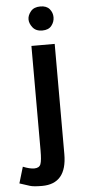

<svg xmlns="http://www.w3.org/2000/svg" viewBox="-83 -732 434 986"><g transform="rotate(-5 134.0 -238.5)"><path d="M3 114Q37 128 61 128Q87 128 94 109Q101 90 101 39V-500H221V68Q221 221 93 221Q49 221 30.5 215Q12 209 -22 198ZM98 -637Q98 -658 114.5 -678Q131 -698 164 -698Q196 -698 211.5 -679.5Q227 -661 227 -637Q227 -613 211.5 -593.5Q196 -574 164 -574Q131 -574 114.5 -595Q98 -616 98 -637Z"/></g></svg>

Font: Moderustic Med
Style: Regular
Weight: 500
Designer: Tural Alisoy
Foundry: TAFT Foundry
Version: Version 2.110